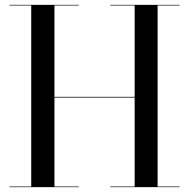

<svg xmlns="http://www.w3.org/2000/svg" viewBox="-20 -770 778 790"><path d="M19 -2.5H108.5V-747.5H19V-750H304V-747.5H204V-371.5H534V-747.5H434V-750H719V-747.5H628.5V-2.5H719V0H434V-2.5H534V-368.5H204V-2.5H304V0H19Z"/></svg>

Font: Bodoni* 72pt
Style: Regular
Weight: 400
Version: Version 2.3